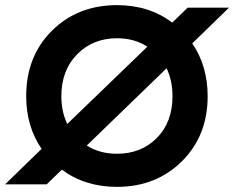

<svg xmlns="http://www.w3.org/2000/svg" viewBox="-22 -718 912 748"><path d="M434 10Q309 10 219 -57L160 0H-2L140 -138Q80 -226 80 -343Q80 -499 180.5 -598.5Q281 -698 434 -698Q559 -698 649 -630L709 -688H870L727 -549Q787 -461 787 -343Q787 -189 686.5 -89.5Q586 10 434 10ZM217 -343Q217 -283 240 -235L552 -536Q502 -569 434 -569Q340 -569 278.5 -506.5Q217 -444 217 -343ZM434 -119Q528 -119 589 -180.5Q650 -242 650 -343Q650 -404 627 -452L316 -151Q366 -119 434 -119Z"/></svg>

Font: Roundo SemiBold
Style: Regular
Weight: 600
Designer: Namrata Goyal (Gurmukhi), Shiva Nallaperumal (Latin)
Foundry: Indian Type Foundry
Version: Version 1.000;PS 1.0;hotconv 1.0.88;makeotf.lib2.5.647800